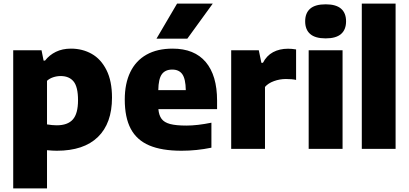

<svg xmlns="http://www.w3.org/2000/svg" viewBox="-20 -828 2274 1068"><path d="M53.5 -548.5H211L222.5 -491H230.5Q254.5 -522 291 -539.8Q327.5 -557.5 374.5 -557.5Q438.5 -557.5 490 -528.5Q541.5 -499.5 572.2 -438.5Q603 -377.5 603 -285Q603 -142 524.5 -65.8Q446 10.5 296 10.5Q274.5 10.5 241.5 7.5V220H53.5ZM414 -270.5Q414 -345 389.2 -375Q364.5 -405 317.5 -405Q296 -405 275.8 -398.2Q255.5 -391.5 241.5 -378.5V-136Q271.5 -131 295.5 -131Q356.5 -131 385.2 -163.5Q414 -196 414 -270.5Z M1187.5 -221H861Q864 -186.5 878.8 -166.8Q893.5 -147 926.2 -138.2Q959 -129.5 1017 -129.5Q1077 -129.5 1156 -145.5V-6.5Q1073.5 10.5 990 10.5Q879.5 10.5 810 -19.2Q740.5 -49 707.2 -111.8Q674 -174.5 674 -274.5Q674 -363.5 704.8 -427Q735.5 -490.5 795 -524Q854.5 -557.5 940 -557.5Q1061.5 -557.5 1124.5 -482.8Q1187.5 -408 1187.5 -268.5ZM860.5 -326.5H1013.5Q1012.5 -389 994.2 -415Q976 -441 938 -441Q899 -441 880.2 -415Q861.5 -389 860.5 -326.5ZM850.5 -613 965 -808H1163.5L1022 -613Z M1266 -548.5H1419.5L1434 -478.5H1442.5Q1463 -518.5 1499 -537.8Q1535 -557 1582.5 -557Q1603 -557 1627 -553V-383.5Q1605 -388.5 1570.5 -388.5Q1536 -388.5 1503.8 -376.8Q1471.5 -365 1454 -344.5V0H1266Z M1697 0V-548.5H1885.5V0ZM1677.5 -709.5Q1677.5 -755.5 1705.5 -779.8Q1733.5 -804 1791.5 -804Q1849 -804 1877 -779.8Q1905 -755.5 1905 -709.5Q1905 -663 1877 -638.8Q1849 -614.5 1791.5 -614.5Q1733.5 -614.5 1705.5 -638.8Q1677.5 -663 1677.5 -709.5Z M1992.5 0V-808H2180.5V0Z"/></svg>

Font: Encode Sans ExtraBold
Style: Regular
Weight: 800
Designer: Multiple Designers
Foundry: Impallari Type
Version: Version 2.000